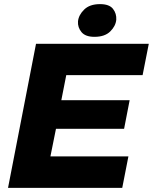

<svg xmlns="http://www.w3.org/2000/svg" viewBox="-20 -913 743 933"><path d="M19 0 155 -700H703L673 -548H302L278 -426H610L583 -287H252L225 -153H604L574 0ZM439 -734Q395 -734 376 -757Q357 -780 359 -809Q362 -840 389 -866.5Q416 -893 466 -893Q511 -893 529 -870Q547 -847 545 -817Q542 -786 515.5 -760Q489 -734 439 -734Z"/></svg>

Font: REM
Style: Bold Italic
Weight: 700
Italic angle: -11°
Designer: Octavio Pardo
Foundry: Ashler Design
Version: Version 1.005;gftools[0.9.28]